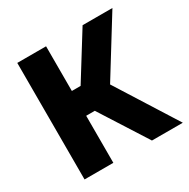

<svg xmlns="http://www.w3.org/2000/svg" viewBox="-139 -722 835 849"><g transform="rotate(-30 279.0 -297.5)"><path d="M400.5 0 207.8 -302.2 389.8 -595H542.1L350.9 -286L352.3 -326L558 0ZM56.3 0V-595H203.3V0ZM183.4 -240.2V-366.9H261.5V-240.2Z"/></g></svg>

Font: Encode Sans SC Condensed Thin
Style: Regular
Weight: 100
Width: 3
Designer: Multiple Designers
Foundry: Impallari Type
Version: Version 3.002